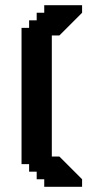

<svg xmlns="http://www.w3.org/2000/svg" viewBox="-20 -720 383 740"><path d="M208.9 -583.3 296.4 -670.8V-700H150.5V-670.8H121.4V-641.6H92.2V-612.5H63V-87.5H92.2V-58.4H121.4V-29.2H150.5V0H296.4V-29.2L208.9 -116.7H179.7V-583.3Z"/></svg>

Font: Stepalange
Style: Regular
Weight: 400
Designer: Szymon Furjan
Version: Version 1.005;Fontself Maker 3.5.8